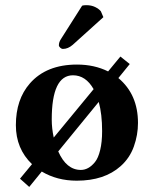

<svg xmlns="http://www.w3.org/2000/svg" viewBox="-20 -696 607 750"><path d="M300.8 -673.8Q306.6 -675.8 316.9 -675.8Q336.9 -675.8 351.8 -668.5Q366.7 -661.1 374 -651.9L383.8 -628.9L264.2 -521Q245.6 -504.9 226.1 -504.9Q220.2 -504.9 215.1 -509.8Q210 -514.6 210 -519Q210 -531.2 217.8 -543ZM450.2 -475.1 486.8 -445.8 442.4 -391.1Q519 -327.1 519 -215.8Q519 -168.9 502.9 -123.8Q486.8 -78.6 451.2 -46.9Q387.7 9.8 279.8 9.8Q203.1 9.8 143.1 -25.9L94.2 34.2L58.1 2L105 -54.7Q42 -115.2 42 -207Q42 -307.6 96.7 -370.1Q161.1 -443.8 280.8 -443.8Q348.6 -443.8 402.3 -417ZM265.1 -401.9Q182.1 -401.9 182.1 -229Q182.1 -194.8 189.9 -158.7L345.7 -347.7Q314.9 -401.9 265.1 -401.9ZM365.7 -297.9 207.5 -104.5Q239.3 -32.2 295.9 -32.2Q310.5 -32.2 324.2 -39.6Q337.9 -46.9 350.8 -62.7Q363.8 -78.6 371.3 -109.9Q378.9 -141.1 378.9 -184.1Q378.9 -250 365.7 -297.9Z"/></svg>

Font: Linux Libertine G
Style: Bold
Weight: 700
Designer: Philipp H. Poll
Foundry: Philipp H. Poll
Version: Version 5.0.3